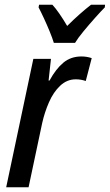

<svg xmlns="http://www.w3.org/2000/svg" viewBox="-20 -786 461 806"><path d="M6 0 120 -539H194L184 -448H188Q214 -496 245.5 -522.5Q277 -549 322 -549Q344 -549 365 -542L340 -446Q320 -453 298 -453Q261 -453 232.5 -426Q204 -399 185.5 -356.5Q167 -314 157 -269L100 0ZM206 -606Q200 -626 188.5 -654Q177 -682 164.5 -709Q152 -736 142 -755L144 -766H200Q213 -752 229 -729Q245 -706 262 -677Q289 -704 314.5 -726.5Q340 -749 362 -766H421L420 -755Q404 -739 379 -711Q354 -683 330.5 -654.5Q307 -626 295 -606Z"/></svg>

Font: Noto Sans Condensed Medium
Style: Italic
Weight: 500
Width: 3
Italic angle: -12°
Designer: Monotype Design Team
Foundry: Monotype Imaging Inc.
Version: Version 2.013; ttfautohint (v1.8.4.7-5d5b)